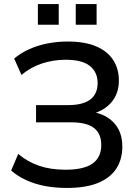

<svg xmlns="http://www.w3.org/2000/svg" viewBox="-20 -919 685 948"><path d="M310 9Q251 9 200 -1Q149 -11 107.5 -30.5Q66 -50 35 -77L70 -159Q116 -120 173 -100.5Q230 -81 303 -81Q394 -81 437 -111.5Q480 -142 480 -203Q480 -260 443.5 -287.5Q407 -315 332 -315H158V-400H316Q389 -400 425.5 -427.5Q462 -455 462 -509Q462 -563 423.5 -593.5Q385 -624 304 -624Q243 -624 187 -605.5Q131 -587 86 -549L50 -630Q82 -657 124 -676Q166 -695 214.5 -704.5Q263 -714 314 -714Q399 -714 455 -690Q511 -666 539 -622.5Q567 -579 567 -521Q567 -458 531 -415Q495 -372 432 -356V-367Q503 -356 543.5 -311.5Q584 -267 584 -195Q584 -133 554.5 -87Q525 -41 464.5 -16Q404 9 310 9ZM354 -797V-899H457V-797ZM167 -797V-899H270V-797Z"/></svg>

Font: Nunito Sans 11pt SemiBold
Style: Regular
Weight: 600
Version: Version 3.101;gftools[0.9.27]